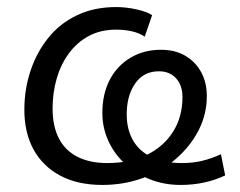

<svg xmlns="http://www.w3.org/2000/svg" viewBox="-20 -515 681 544"><path d="M270 9Q200 9 150.5 -17.5Q101 -44 75 -91.5Q49 -139 49 -204Q49 -262 66.5 -314.5Q84 -367 117 -408Q150 -449 198.5 -472Q247 -495 309 -495Q337 -495 366.5 -488.5Q396 -482 411 -472L390 -411Q376 -421 355 -426Q334 -431 309 -431Q265 -431 231.5 -413Q198 -395 175 -363.5Q152 -332 140.5 -292Q129 -252 129 -208Q129 -158 146.5 -123.5Q164 -89 199 -71Q234 -53 284 -53Q349 -53 396.5 -76.5Q444 -100 470.5 -142Q497 -184 497 -240Q497 -273 479 -293Q461 -313 430 -313Q387 -313 363 -278.5Q339 -244 339 -191Q339 -149 356.5 -118Q374 -87 409 -70Q444 -53 496 -53Q527 -53 553.5 -59.5Q580 -66 606 -78L618 -18Q591 -5 559 2Q527 9 492 9Q444 9 403.5 -7.5Q363 -24 333 -52Q303 -80 286.5 -117Q270 -154 270 -195Q270 -248 290.5 -288Q311 -328 349 -351Q387 -374 436 -374Q476 -374 505 -357Q534 -340 550 -310.5Q566 -281 566 -243Q566 -191 542.5 -145.5Q519 -100 478.5 -65Q438 -30 384.5 -10.5Q331 9 270 9Z"/></svg>

Font: Nunito Sans 12pt
Style: Italic
Weight: 400
Italic angle: -9°
Designer: Vernon Adams
Foundry: Vernon Adams
Version: Version 3.101;gftools[0.9.27]